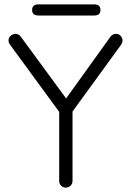

<svg xmlns="http://www.w3.org/2000/svg" viewBox="-20 -859 599 879"><path d="M511 -704Q524 -704 532.5 -694.5Q541 -685 541 -674Q541 -669 539.5 -664.5Q538 -660 535 -655L300 -332L312 -371V-30Q312 -18 303 -9Q294 0 281 0Q268 0 259.5 -9Q251 -18 251 -30V-364L256 -340L27 -653Q23 -658 21 -663.5Q19 -669 19 -674Q19 -687 29.5 -695.5Q40 -704 51 -704Q66 -704 76 -690L291 -397L276 -399L485 -690Q495 -704 511 -704ZM156 -788Q127 -788 127 -813Q127 -839 156 -839H411Q440 -839 440 -813Q440 -788 411 -788Z"/></svg>

Font: zvoove
Style: Regular
Weight: 400
Designer: Vernon Adams (Nunito) & Andrew Paglinawan (Quicksand)
Foundry: zvoove
Version: Version 3.006